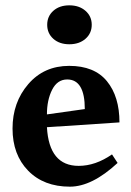

<svg xmlns="http://www.w3.org/2000/svg" viewBox="-20 -684 490 720"><path d="M275 -62Q338 -62 400 -105L421 -73Q325 16 242 16Q144 16 85.5 -44Q27 -104 27 -202Q27 -300 86 -368.5Q145 -437 239.5 -437Q334 -437 381 -379.5Q428 -322 428 -225L156 -207Q164 -62 275 -62ZM298 -275Q298 -386 232 -386Q195 -386 175.5 -347.5Q156 -309 156 -255ZM180 -538.5Q157 -559 157 -591Q157 -623 180 -643.5Q203 -664 240 -664Q277 -664 300.5 -643.5Q324 -623 324 -591Q324 -559 300.5 -538.5Q277 -518 240 -518Q203 -518 180 -538.5Z"/></svg>

Font: Buenard
Style: Bold
Weight: 700
Foundry: FontFuror
Version: Version 1.002 2011